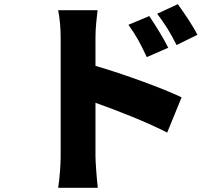

<svg xmlns="http://www.w3.org/2000/svg" viewBox="-20 -835 1040 921"><path d="M927 -668C905 -712 864 -772 833 -815L734 -769C773 -716 792 -688 827 -619ZM787 -606C765 -651 726 -713 696 -758L596 -716C635 -661 652 -630 684 -561ZM438 -656C438 -704 444 -748 448 -786H259C267 -748 271 -696 271 -656V-85C271 -44 266 23 259 66H449C444 21 438 -58 438 -85V-342C544 -304 681 -251 782 -199L851 -368C767 -409 573 -480 438 -519Z"/></svg>

Font: Noto Sans Korean Black
Style: Bold
Weight: 900
Designer: Ryoko NISHIZUKA (kana & ideographs); Paul D. Hunt (Latin, Greek & Cyrillic); Wenlong ZHANG (bopomofo); Sandoll Communica
Foundry: Adobe Systems Incorporated
Version: Version 1.000;PS 1;hotconv 1.0.78;makeotf.lib2.5.61930